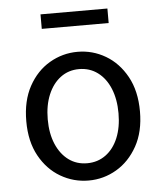

<svg xmlns="http://www.w3.org/2000/svg" viewBox="-50 -702 642 758"><g transform="rotate(-5 271.0 -323.0)"><path d="M271.2 12Q211.6 12 160.1 -18.1Q108.7 -48.1 77.3 -105Q45.9 -161.9 45.9 -242.4Q45.9 -323.5 77.3 -380.8Q108.7 -438 160.1 -468Q211.6 -498.1 271.2 -498.1Q330.7 -498.1 381.9 -468Q433 -438 464.7 -380.8Q496.4 -323.5 496.4 -242.4Q496.4 -161.9 464.7 -105Q433 -48.1 381.9 -18.1Q330.7 12 271.2 12ZM271.2 -56.5Q313 -56.5 344.8 -79.7Q376.6 -102.9 394 -144.8Q411.4 -186.7 411.4 -242.4Q411.4 -298.1 394 -340.3Q376.6 -382.6 344.8 -406.1Q313 -429.6 271.2 -429.6Q229.4 -429.6 197.9 -406.1Q166.4 -382.6 148.6 -340.3Q130.9 -298.1 130.9 -242.4Q130.9 -186.7 148.6 -144.8Q166.4 -102.9 197.9 -79.7Q229.4 -56.5 271.2 -56.5ZM138.6 -600.6V-658.1H403.7V-600.6Z"/></g></svg>

Font: Source Sans Variable
Style: Regular
Weight: 200
Designer: Paul D. Hunt
Foundry: Adobe Systems Incorporated
Version: Version 3.006;hotconv 1.0.111;makeotfexe 2.5.65597